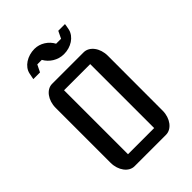

<svg xmlns="http://www.w3.org/2000/svg" viewBox="-276 -1098 1219 1219"><g transform="rotate(-45 333.5 -488.5)"><path d="M99.1 -123C99.1 -55.2 140.6 0 190.9 0H474.1C524.9 0 566.9 -55.2 566.9 -123L567.4 -616.2C567.4 -685.5 525.4 -740.2 474.1 -740.2H190.9C140.6 -740.2 99.1 -685.5 99.1 -616.2ZM215.8 -83.5V-657.7H450.7V-83.5ZM127.9 -845.7H188L211.9 -894H252.4C275.9 -851.1 323.7 -819.8 377.4 -819.8C439.9 -819.3 497.1 -855 509.8 -908.7C513.2 -920.9 517.1 -950.7 517.1 -950.7H457L433.6 -902.3H389.2C366.2 -945.8 319.3 -976.6 268.6 -976.6C205.1 -976.6 147 -939.9 136.2 -887.7C132.8 -871.6 130.9 -862.3 127.9 -845.7Z"/></g></svg>

Font: Atomic Age
Style: Regular
Weight: 400
Designer: James Grieshaber
Foundry: James Grieshaber
Version: Version 1.002